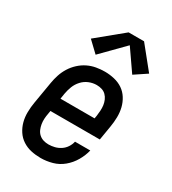

<svg xmlns="http://www.w3.org/2000/svg" viewBox="-189 -872 878 980"><g transform="rotate(30 250.0 -382.0)"><path d="M207 8Q178 8 150.5 2Q123 -4 100 -19Q77 -34 62 -57Q47 -80 40 -106.5Q33 -133 33.5 -162.5Q34 -192 39 -221L61 -351Q65 -375 73 -399.5Q81 -424 95 -446.5Q109 -469 129 -487.5Q149 -506 172.5 -517.5Q196 -529 221.5 -533.5Q247 -538 272 -538Q300 -538 328 -531.5Q356 -525 378 -510Q400 -495 414.5 -472Q429 -449 435.5 -422.5Q442 -396 441.5 -367Q441 -338 436 -309L422 -225H131L128 -207Q125 -192 124 -176Q123 -160 125.5 -144.5Q128 -129 134 -115Q140 -101 151 -91Q162 -81 176.5 -76.5Q191 -72 207 -72Q225 -72 243 -76.5Q261 -81 277 -91.5Q293 -102 303.5 -118Q314 -134 318 -152H408Q400 -119 382 -88Q364 -57 336.5 -34Q309 -11 275 -1.5Q241 8 207 8ZM144 -305H345L348 -323Q350 -338 351 -354Q352 -370 350 -385Q348 -400 342 -414Q336 -428 325.5 -438.5Q315 -449 300.5 -453.5Q286 -458 270 -458Q270 -458 270 -458Q270 -458 270 -458Q247 -458 225 -449Q203 -440 186.5 -422Q170 -404 161.5 -382Q153 -360 149 -337ZM187 -589 125 -648 276 -772H367L472 -642L400 -594L314 -718Z"/></g></svg>

Font: Iosevka Curly Slab MdObl
Style: Regular
Weight: 500
Italic angle: -9°
Monospace: yes
Designer: Belleve Invis
Foundry: Belleve Invis
Version: Version 11.0.0; ttfautohint (v1.8.3)